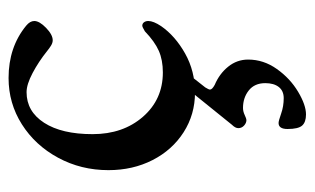

<svg xmlns="http://www.w3.org/2000/svg" viewBox="-163 -297 734 448"><g transform="rotate(-90 204.0 -73.0)"><path d="M31 -187Q31 -251 60 -304.5Q89 -358 138 -389Q187 -420 246 -420Q318 -420 368 -379Q379 -370 379 -360Q379 -348 363 -332.5Q347 -317 334 -317Q328 -317 321.5 -321Q315 -325 309 -330Q284 -350 257.5 -364Q231 -378 213 -378Q168 -378 141.5 -337Q115 -296 115 -224Q115 -153 155.5 -106.5Q196 -60 259 -60Q288 -60 309.5 -69.5Q331 -79 355 -102Q365 -108 368 -108Q373 -108 376 -104Q379 -100 379 -94Q379 -82 367 -64Q344 -31 303 -8Q262 15 212 15Q161 15 119.5 -11.5Q78 -38 54.5 -84Q31 -130 31 -187ZM127 231Q127 210 141 210Q146 210 163 216Q180 222 199 222Q216 222 225 210.5Q234 199 234 179Q234 154 217 140.5Q200 127 176 127Q168 127 159.5 131Q151 135 148 135Q141 135 135 129.5Q129 124 129 116Q129 109 137 101L225 -8H261L224 39Q219 47 219 50Q219 55 230 61Q256 72 272.5 92.5Q289 113 289 139Q289 175 267 206Q245 237 214 255.5Q183 274 161 274Q143 274 135 265Q127 256 127 231Z"/></g></svg>

Font: EB Garamond Medium
Style: Regular
Weight: 500
Designer: Georg Duffner and Octavio Pardo
Foundry: Georg Duffner
Version: Version 1.000